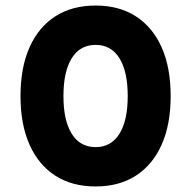

<svg xmlns="http://www.w3.org/2000/svg" viewBox="-20 -654 690 693"><path d="M325 19Q240 19 179.5 -20Q119 -59 86.5 -132Q54 -205 54 -307Q54 -410 86.5 -483Q119 -556 179.5 -595Q240 -634 325 -634Q410 -634 470.5 -595Q531 -556 563.5 -483Q596 -410 596 -307Q596 -205 563.5 -132Q531 -59 470.5 -20Q410 19 325 19ZM325 -123Q381 -123 411 -171Q441 -219 441 -307Q441 -396 411 -444Q381 -492 325 -492Q269 -492 239 -444Q209 -396 209 -307Q209 -219 239 -171Q269 -123 325 -123Z"/></svg>

Font: Martian Mono SemiCondensed
Style: Bold
Weight: 700
Width: 4
Designer: Roman Shamin
Foundry: Evil Martians
Version: Version 1.000